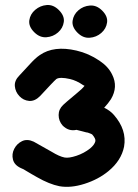

<svg xmlns="http://www.w3.org/2000/svg" viewBox="-20 -740 548 763"><path d="M216 0Q261 8 316 -9.5Q371 -27 411 -60Q462 -102 473 -157Q485 -224 432 -284Q417 -301 394 -312Q410 -329 421 -346Q450 -395 426 -443Q411 -475 375 -499Q332 -528 284 -539Q194 -560 138 -521Q120 -509 95 -481Q66 -449 57 -440Q37 -420 39 -397.5Q41 -375 57 -358Q73 -341 95.5 -339Q118 -337 139 -358Q150 -369 181 -403Q197 -420 204 -426Q218 -435 258 -426Q284 -420 310 -402Q313 -401 316 -399Q307 -387 287 -371Q232 -325 231 -323Q213 -306 213 -283Q213 -259 229 -241Q253 -217 284 -224Q294 -222 309.5 -217.5Q325 -213 329 -213Q343 -208 346 -206Q361 -189 359 -179Q356 -165 338 -150Q314 -131 284 -121Q254 -111 237 -114Q216 -118 185 -137Q116 -176 114 -177Q88 -189 67.5 -179Q47 -169 36.5 -148.5Q26 -128 31.5 -106Q37 -84 63 -72Q74 -68 84 -61L106 -48Q119 -40 127 -36Q176 -8 216 0ZM214 -700Q192 -722 166 -720Q140 -718 120 -701Q100 -684 96.5 -659.5Q93 -635 116 -612Q138 -590 164.5 -592Q191 -594 210.5 -611Q230 -628 233.5 -652.5Q237 -677 214 -700ZM386 -698Q364 -720 337.5 -718Q311 -716 291.5 -699Q272 -682 268.5 -657.5Q265 -633 288 -610Q310 -588 336.5 -590Q363 -592 382.5 -609Q402 -626 405.5 -650.5Q409 -675 386 -698Z"/></svg>

Font: Balsamiq Sans
Style: Bold
Weight: 700
Designer: Michael Angeles
Foundry: Balsamiq SRL
Version: Version 1.020; ttfautohint (v1.8.4.7-5d5b);gftools[0.9.26]